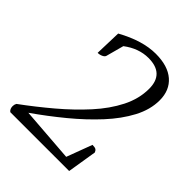

<svg xmlns="http://www.w3.org/2000/svg" viewBox="-187 -763 872 872"><g transform="rotate(45 249.0 -327.5)"><path d="M26 0Q14 -9 14 -27Q14 -37 19 -46Q90 -98 157.5 -155Q225 -212 279.5 -272Q334 -332 365.5 -394.5Q397 -457 397 -521Q397 -618 296 -618Q234 -618 177 -575L154 -490Q152 -482 140.5 -476.5Q129 -471 116 -471L120 -599Q221 -655 306 -655Q384 -655 426 -618.5Q468 -582 468 -518Q468 -458 436 -397.5Q404 -337 349.5 -278Q295 -219 227 -163Q159 -107 86 -56L349 -36L395 -159Q410 -159 416.5 -155.5Q423 -152 427 -142L404 0Z"/></g></svg>

Font: Petrona Light
Style: Italic
Weight: 300
Italic angle: -9°
Designer: Ringo R. Seeber
Foundry: Ringo R. Seeber
Version: Version 2.001; ttfautohint (v1.8.3)